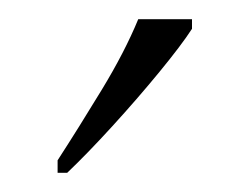

<svg xmlns="http://www.w3.org/2000/svg" viewBox="-20 -786 260 200"><path d="M40 -619Q62 -653 86 -692.5Q110 -732 124 -766H180V-756Q169 -739 146 -711Q123 -683 97 -654.5Q71 -626 50 -606H40Z"/></svg>

Font: Noto Serif Khmer SemiCondensed ExtraLight
Style: Regular
Weight: 200
Width: 4
Designer: Danh Hong and the Monotype Design Team
Foundry: Monotype Imaging Inc.
Version: Version 2.004; ttfautohint (v1.8.4.7-5d5b)